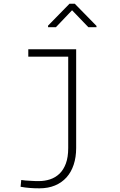

<svg xmlns="http://www.w3.org/2000/svg" viewBox="-20 -791 640 1024"><path d="M130.9 -528.3V-488.8H343.8V-1.5Q343.8 47.4 331.3 81.1Q318.8 114.7 297.4 135.3Q275.4 156.2 247.1 165.5Q218.8 174.8 187.5 174.8Q179.7 174.8 167.5 174.6Q155.3 174.3 142.1 173.3Q128.4 172.9 115.2 171.6Q102.1 170.4 93.3 168.9L89.8 205.1Q103 207.5 114.7 209Q126.5 210.4 138.2 211.4Q150.4 212.4 163.1 212.9Q175.8 213.4 190.4 213.4Q236.8 213.4 273.2 198.2Q309.6 183.1 335 154.8Q359.9 127 373 87.2Q386.2 47.4 386.2 -1.5V-528.3ZM494.6 -652.8 378.9 -771H350.6L236.3 -654.3V-646H278.3L364.3 -736.3L451.2 -646H494.6Z"/></svg>

Font: Roboto Mono ExtraLight
Style: Regular
Weight: 250
Monospace: yes
Designer: Google
Version: Version 3.000